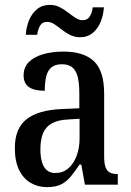

<svg xmlns="http://www.w3.org/2000/svg" viewBox="-20 -759 537 789"><path d="M173 10Q136 10 106 -7.5Q76 -25 58.5 -60.5Q41 -96 41 -151Q41 -231 89 -269Q137 -307 235 -311L306 -314V-373Q306 -411 300.5 -438Q295 -465 279.5 -480Q264 -495 234 -495Q206 -495 190.5 -481.5Q175 -468 169.5 -443.5Q164 -419 164 -386Q120 -386 98.5 -401.5Q77 -417 77 -449Q77 -482 98 -503.5Q119 -525 156.5 -536Q194 -547 241 -547Q324 -547 366 -507.5Q408 -468 408 -374V-116Q408 -88 413.5 -72.5Q419 -57 430.5 -50.5Q442 -44 461 -44H464V0H329L314 -83H307Q289 -56 271.5 -34.5Q254 -13 231.5 -1.5Q209 10 173 10ZM207 -48Q238 -48 260 -66.5Q282 -85 294.5 -117.5Q307 -150 307 -191V-271L259 -268Q217 -266 192 -251.5Q167 -237 156.5 -210.5Q146 -184 146 -145Q146 -115 152.5 -93Q159 -71 172.5 -59.5Q186 -48 207 -48ZM310 -606Q287 -606 268 -615.5Q249 -625 233.5 -637.5Q218 -650 203.5 -659.5Q189 -669 174 -669Q153 -669 144 -652.5Q135 -636 133 -616H86Q88 -648 99.5 -676Q111 -704 132.5 -721.5Q154 -739 185 -739Q207 -739 225.5 -729.5Q244 -720 260 -707.5Q276 -695 290.5 -685.5Q305 -676 319 -676Q340 -676 349.5 -692.5Q359 -709 361 -729H407Q405 -697 393.5 -669Q382 -641 361 -623.5Q340 -606 310 -606Z"/></svg>

Font: Noto Serif Khmer Condensed Medium
Style: Regular
Weight: 500
Width: 3
Designer: Danh Hong and the Monotype Design Team
Foundry: Monotype Imaging Inc.
Version: Version 2.004